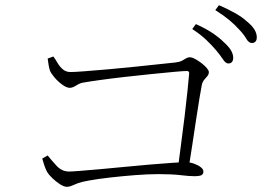

<svg xmlns="http://www.w3.org/2000/svg" viewBox="-20 -792 1040 741"><path d="M861 -547Q851 -547 840.5 -563Q830 -579 814 -598Q798 -617 776 -638Q754 -659 722 -680L736 -699Q774 -682 800 -664.5Q826 -647 843 -630Q863 -612 871.5 -597.5Q880 -583 880 -569Q880 -558 875 -552.5Q870 -547 861 -547ZM665 -130Q671 -178 678.5 -233.5Q686 -289 692.5 -343Q699 -397 703.5 -440.5Q708 -484 710 -508Q711 -518 701 -518Q688 -518 650.5 -514.5Q613 -511 563 -506Q513 -501 460.5 -495Q408 -489 365 -483Q322 -477 300 -473Q288 -471 274 -462Q260 -453 249 -453Q237 -453 220 -465.5Q203 -478 190 -493.5Q177 -509 173 -519Q170 -527 167.5 -542Q165 -557 164 -566L186 -574Q194 -563 202.5 -548.5Q211 -534 223 -524Q235 -514 252 -514Q267 -514 306.5 -517Q346 -520 397.5 -524.5Q449 -529 501.5 -534.5Q554 -540 596.5 -544.5Q639 -549 658 -551Q674 -553 683 -558Q692 -563 698.5 -567Q705 -571 712 -571Q721 -571 733 -564.5Q745 -558 757.5 -548.5Q770 -539 778 -529.5Q786 -520 786 -514Q786 -505 780.5 -498.5Q775 -492 768.5 -484.5Q762 -477 759 -465Q756 -449 750 -414Q744 -379 737 -331.5Q730 -284 722 -232Q714 -180 706 -130ZM238 -71Q227 -71 211.5 -81Q196 -91 182 -104.5Q168 -118 162 -128Q156 -139 150.5 -155.5Q145 -172 143 -180L164 -192Q179 -173 199 -151.5Q219 -130 247 -130Q257 -130 288.5 -132.5Q320 -135 365.5 -139Q411 -143 461.5 -148Q512 -153 559.5 -157Q607 -161 644 -163.5Q681 -166 697 -166Q713 -166 728.5 -160.5Q744 -155 754.5 -147Q765 -139 765 -130Q765 -120 757.5 -116Q750 -112 730 -112Q709 -112 677 -116Q645 -120 591 -120Q551 -120 500 -116Q449 -112 401.5 -106.5Q354 -101 322 -95Q294 -90 279.5 -84.5Q265 -79 256.5 -75Q248 -71 238 -71ZM952 -626Q940 -626 930.5 -642.5Q921 -659 904 -677Q886 -697 865 -714.5Q844 -732 811 -753L825 -772Q862 -756 889 -740.5Q916 -725 932 -710Q953 -693 962 -678Q971 -663 971 -648Q971 -637 966 -631.5Q961 -626 952 -626Z"/></svg>

Font: Noto Serif JP ExtraLight ExtraLight
Style: Regular
Weight: 250
Version: Version 2.003-H1;hotconv 1.1.1;makeotfexe 2.6.0